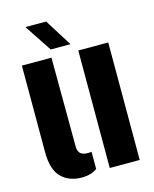

<svg xmlns="http://www.w3.org/2000/svg" viewBox="-118 -858 761 947"><g transform="rotate(-15 263.0 -384.5)"><path d="M38 -159V-600H189L191 -146Q191 -122 203 -110.5Q215 -99 242 -99Q251 -99 260 -100.5V-12.5Q228 10 183 10Q117 10 77.5 -29.2Q38 -68.5 38 -159ZM326 0V-600H479V0ZM196 -640 104 -779H210L297 -640Z"/></g></svg>

Font: Big Shoulders Stencil Text Thin Black
Style: Regular
Weight: 900
Version: Version 2.001